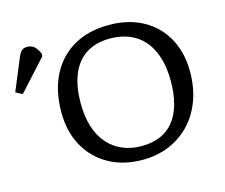

<svg xmlns="http://www.w3.org/2000/svg" viewBox="-244 -852 1180 1005"><g transform="rotate(-15 346.0 -350.0)"><path d="M412 14Q308 14 229.5 -30Q151 -74 107.5 -152.5Q64 -231 64 -336Q64 -452 107 -536.5Q150 -621 230 -667.5Q310 -714 422 -714Q527 -714 605.5 -671Q684 -628 727 -550Q770 -472 770 -368Q770 -283 744 -212.5Q718 -142 670 -91.5Q622 -41 556.5 -13.5Q491 14 412 14ZM425 -57Q482 -57 526 -75.5Q570 -94 599.5 -130.5Q629 -167 644.5 -221.5Q660 -276 660 -348Q660 -420 642.5 -475.5Q625 -531 592.5 -568.5Q560 -606 513.5 -625Q467 -644 408 -644Q352 -644 308.5 -625.5Q265 -607 235 -570.5Q205 -534 189.5 -480Q174 -426 174 -356Q174 -284 191.5 -228.5Q209 -173 242 -135Q275 -97 321.5 -77Q368 -57 425 -57ZM-106 -481 -142 -500 -72 -669Q-61 -695 -50.5 -704.5Q-40 -714 -21 -714Q1 -714 16 -702Q31 -690 44 -661V-646Z"/></g></svg>

Font: Literata Variable Black
Style: Regular
Weight: 900
Designer: Latin by Veronika Burian and Jose Scaglione. Greek by Irene Vlachou. Cyrillic by Vera Evstafieva.
Foundry: TypeTogether
Version: Version 3.021